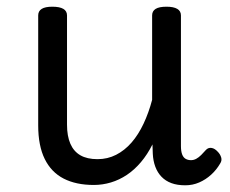

<svg xmlns="http://www.w3.org/2000/svg" viewBox="-20 -535 686 573"><path d="M260 17Q207 17 170 -2Q133 -21 113.5 -60.5Q94 -100 94 -161V-489Q94 -502 104.5 -508.5Q115 -515 136 -515Q158 -515 169 -508.5Q180 -502 180 -489V-163Q180 -129 190 -106Q200 -83 220 -71.5Q240 -60 271 -60Q301 -60 326.5 -73Q352 -86 372.5 -109.5Q393 -133 408.5 -166Q424 -199 434 -237V-489Q434 -502 444.5 -508.5Q455 -515 477 -515Q498 -515 509 -508.5Q520 -502 520 -489V-99Q520 -84 523.5 -74.5Q527 -65 534 -61Q541 -57 550 -57Q558 -57 565.5 -61Q573 -65 580.5 -72.5Q588 -80 595 -88Q602 -95 611.5 -93.5Q621 -92 630 -82Q637 -75 640 -65.5Q643 -56 637 -47Q626 -28 610 -13.5Q594 1 574.5 9.5Q555 18 533 18Q509 18 491.5 11.5Q474 5 462 -7.5Q450 -20 443.5 -37.5Q437 -55 436 -76L435 -104Q420 -74 400.5 -51Q381 -28 358.5 -13Q336 2 311 9.5Q286 17 260 17Z"/></svg>

Font: Playwrite IT Trad
Style: Regular
Weight: 400
Designer: Veronika Burian, José Scaglione
Foundry: TypeTogether
Version: Version 1.002